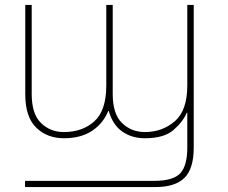

<svg xmlns="http://www.w3.org/2000/svg" viewBox="-20 -548 922 775"><path d="M608 207Q687 207 724.5 170Q762 133 762 48V-528H736V-203Q736 -102 685.5 -58.5Q635 -15 565 -15Q510 -15 472.5 -51.5Q435 -88 435 -168V-528H409V-203Q409 -102 361 -58.5Q313 -15 238 -15Q183 -15 145.5 -51.5Q108 -88 108 -168V-528H82V-167Q82 -76 126 -33Q170 10 238 10Q306 10 351 -19.5Q396 -49 417 -100H419Q435 -44 473.5 -17Q512 10 565 10Q642 10 680 -23Q718 -56 734 -93H736V48Q736 121 707.5 151.5Q679 182 603 182H81V207Z"/></svg>

Font: Noto Sans UI Thin
Style: Regular
Weight: 250
Designer: Monotype Design Team
Foundry: Monotype Imaging Inc.
Version: Version 1.901